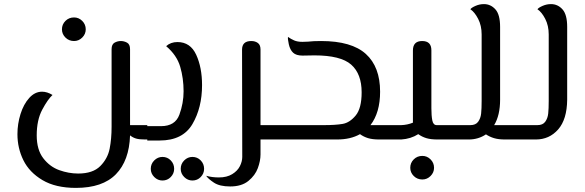

<svg xmlns="http://www.w3.org/2000/svg" viewBox="-20 -680 2850 936"><path d="M698 -70V0H687Q659 0 643.5 -4.5Q628 -9 614 -20Q610 103 545 169.5Q480 236 350 236Q251 236 187 198Q123 160 94 101Q65 42 65 -26Q65 -76 80 -124Q95 -172 122.5 -202.5Q150 -233 185 -233Q210 -233 236 -217Q213 -196 186 -145.5Q159 -95 159 -20Q159 50 191 91.5Q223 133 269 149.5Q315 166 361 166Q433 166 469 129.5Q505 93 514.5 45Q524 -3 524 -62V-440Q524 -464 538.5 -472Q553 -480 569 -480Q585 -480 599.5 -472Q614 -464 614 -440V-70ZM282 -537Q282 -561 299 -578Q316 -595 341 -595Q364 -595 381 -578Q398 -561 398 -537Q398 -514 381 -497Q364 -480 341 -480Q316 -480 299 -497Q282 -514 282 -537Z M698 -65H765Q834 -65 854.5 -121Q875 -177 875 -235Q875 -298 858.5 -354.5Q842 -411 790 -455Q812 -475 845 -475Q908 -475 936.5 -413Q965 -351 965 -265Q965 -155 918 -75Q871 5 758 5H698ZM715 143Q715 119 732 102Q749 85 772 85Q796 85 812.5 102Q829 119 829 143Q829 166 812.5 183Q796 200 772 200Q749 200 732 183Q715 166 715 143ZM861 143Q861 119 878 102Q895 85 918 85Q942 85 958.5 102Q975 119 975 143Q975 166 958.5 183Q942 200 918 200Q895 200 878 183Q861 166 861 143Z M1349 0H1250V73Q1250 104 1237 139.5Q1224 175 1191 202Q1158 229 1102 229Q1051 229 1023 210.5Q995 192 985 177Q1014 185 1047 185Q1086 185 1112 169Q1138 153 1149.5 130Q1161 107 1161 85L1160 -438Q1160 -480 1205 -480Q1224 -480 1237 -470.5Q1250 -461 1250 -439V-70H1349Z M1879 -70V0H1829Q1796 0 1774.5 -6.5Q1753 -13 1735 -26Q1689 0 1623 0H1349V-70H1559Q1616 -70 1650.5 -76Q1685 -82 1714 -117Q1743 -152 1743 -230Q1743 -320 1692 -365Q1641 -410 1513 -410L1455 -409Q1424 -409 1409 -423Q1394 -437 1388 -464Q1382 -491 1384 -500Q1398 -490 1414 -483Q1430 -476 1454 -476L1482 -477Q1506 -480 1545 -480Q1694 -480 1763.5 -417Q1833 -354 1833 -233Q1833 -131 1786 -70Z M2208 -70V0H2113Q2080 0 2058.5 -6.5Q2037 -13 2019 -26Q1983 -3 1936 0H1879V-70H1936Q1966 -71 1993 -82V-434Q1993 -480 2038 -480Q2083 -480 2083 -435V-152Q2083 -116 2087.5 -93Q2092 -70 2109 -70ZM1980 138Q1980 114 1997 97Q2014 80 2039 80Q2062 80 2079 97Q2096 114 2096 138Q2096 161 2079 178Q2062 195 2039 195Q2014 195 1997 178Q1980 161 1980 138Z M2535 -70V0H2442Q2410 0 2388.5 -6.5Q2367 -13 2349 -25Q2312 0 2265 0H2208V-70H2273Q2299 -70 2311 -86.5Q2323 -103 2325.5 -126.5Q2328 -150 2328 -188V-512Q2328 -555 2311 -588Q2294 -621 2273 -635Q2279 -643 2298.5 -651.5Q2318 -660 2339 -660Q2372 -660 2395 -634.5Q2418 -609 2418 -549V-194Q2418 -118 2389 -70Z M2535 -70H2600Q2626 -70 2638 -86.5Q2650 -103 2652.5 -126.5Q2655 -150 2655 -188V-512Q2655 -555 2638 -588Q2621 -621 2600 -635Q2606 -643 2625.5 -651.5Q2645 -660 2666 -660Q2699 -660 2722 -634.5Q2745 -609 2745 -549V-194Q2744 -98 2701 -49Q2658 0 2592 0H2535Z"/></svg>

Font: El Messiri
Style: Regular
Weight: 400
Designer: Mohamed Gaber
Foundry: Kief Type Foundry
Version: Version 2.006